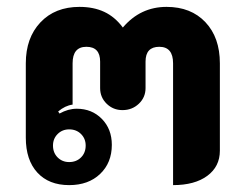

<svg xmlns="http://www.w3.org/2000/svg" viewBox="-20 -529 714 558"><path d="M55 -129V-345Q55 -419 97.5 -464Q140 -509 211 -509Q252 -509 283 -494.5Q314 -480 337 -449Q388 -509 464 -509Q535 -509 577 -464.5Q619 -420 619 -345V-91Q619 -45 582.5 -18Q546 9 483 9V-345Q483 -393 443 -393Q403 -393 403 -350V-273Q403 -246 383.5 -227.5Q364 -209 336 -209Q309 -209 290 -227.5Q271 -246 271 -273V-350Q271 -393 231 -393Q191 -393 191 -345V-225Q169 -222 149 -205L153 -199Q178 -213 203 -213Q247 -213 276 -183.5Q305 -154 305 -108Q305 -56 271 -23.5Q237 9 181 9Q122 9 88.5 -27.5Q55 -64 55 -129ZM229 -106Q229 -126 215.5 -139.5Q202 -153 181 -153Q161 -153 147.5 -139.5Q134 -126 134 -106Q134 -85 147.5 -71.5Q161 -58 181 -58Q202 -58 215.5 -71.5Q229 -85 229 -106Z"/></svg>

Font: K2D ExtraBold
Style: Regular
Weight: 800
Designer: Katatrad Aksorn Co.,Ltd.
Foundry: Cadson Demak Co.,Ltd.
Version: Version 1.000; ttfautohint (v1.6)